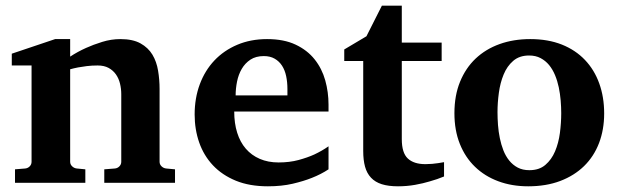

<svg xmlns="http://www.w3.org/2000/svg" viewBox="-20 -636 2153 668"><path d="M342.8 0V-46.9L379.9 -49.8Q389.2 -50.8 395.5 -57.4Q401.9 -64 401.9 -73.2V-308.1Q401.9 -327.1 397.5 -345.2Q393.1 -363.3 383.3 -377.2Q373.5 -391.1 357.9 -399.7Q342.3 -408.2 319.8 -408.2Q299.3 -408.2 281.7 -406Q264.2 -403.8 251.5 -401.4Q236.3 -398.4 224.1 -395V-73.2Q224.1 -64 231 -57.4Q237.8 -50.8 247.1 -49.8L276.9 -46.9V0H32.2V-46.9L67.9 -49.8Q77.1 -50.8 83.5 -57.4Q89.8 -64 89.8 -73.2V-408.2H21V-449.2L171.9 -500H224.1V-439Q250 -456.1 279.3 -469.2Q304.2 -480.5 335.4 -490.2Q366.7 -500 398.9 -500Q441.9 -500 468.8 -485.1Q495.6 -470.2 510.3 -445.8Q524.9 -421.4 530 -390.1Q535.2 -358.9 535.2 -326.2V-73.2Q535.2 -64 542 -57.4Q548.8 -50.8 558.1 -49.8L588.9 -46.9V0Z M980 -326.2Q980 -350.1 975.6 -371.1Q971.2 -392.1 961.2 -407.5Q951.2 -422.9 935.5 -431.9Q919.9 -440.9 897.9 -440.9Q870.1 -440.9 851.3 -428.5Q832.5 -416 821 -396.2Q809.6 -376.5 804.7 -352.1Q799.8 -327.6 799.8 -304.2H980ZM1123 -46.9Q1097.2 -29.8 1064.9 -17.1Q1037.1 -5.9 998.5 3.2Q960 12.2 912.1 12.2Q848.1 12.2 800.5 -7.3Q752.9 -26.9 720.9 -60.8Q689 -94.7 673.1 -140.1Q657.2 -185.5 657.2 -237.8Q657.2 -294.4 675 -342.5Q692.9 -390.6 725.8 -425.5Q758.8 -460.4 805.4 -480.2Q852.1 -500 909.2 -500Q967.8 -500 1008.5 -480.7Q1049.3 -461.4 1074.7 -429.4Q1100.1 -397.5 1111.6 -356.4Q1123 -315.4 1123 -272V-248H794.9Q794.9 -207 805.2 -174.3Q815.4 -141.6 835.2 -118.7Q855 -95.7 883.8 -83.3Q912.6 -70.8 949.2 -70.8Q987.3 -70.8 1018.8 -79.3Q1050.3 -87.9 1073.7 -98.6Q1100.6 -111.3 1123 -127Z M1524.9 -22Q1501.5 -12.2 1475.1 -4.9Q1452.6 2 1424.1 7.1Q1395.5 12.2 1364.7 12.2Q1331.5 12.2 1308.3 4.9Q1285.2 -2.4 1270.8 -17.8Q1256.3 -33.2 1250 -56.2Q1243.7 -79.1 1243.7 -110.8V-423.8H1177.7V-463.9L1254.9 -509.8L1308.6 -616.2H1377.9V-487.8H1516.6V-423.8H1377.9V-151.9Q1377.9 -104 1398.9 -84.5Q1419.9 -64.9 1460 -64.9Q1471.7 -64.9 1483.4 -65.9Q1495.1 -66.9 1504.4 -68.4Q1515.1 -69.8 1524.9 -71.8Z M1932.6 -242.2Q1932.6 -263.2 1930.7 -286.4Q1928.7 -309.6 1924.1 -332Q1919.4 -354.5 1911.1 -374.5Q1902.8 -394.5 1890.4 -409.7Q1877.9 -424.8 1860.8 -433.8Q1843.8 -442.9 1820.8 -442.9Q1787.1 -442.9 1765.6 -424.3Q1744.1 -405.8 1732.2 -376.7Q1720.2 -347.7 1715.6 -313Q1710.9 -278.3 1710.9 -246.1Q1710.9 -224.6 1712.6 -201.2Q1714.4 -177.7 1719 -155.3Q1723.6 -132.8 1731.4 -112.8Q1739.3 -92.8 1751.7 -77.4Q1764.2 -62 1781.2 -53Q1798.3 -43.9 1821.8 -43.9Q1856 -43.9 1877.4 -62.3Q1898.9 -80.6 1911.1 -109.4Q1923.3 -138.2 1928 -173.3Q1932.6 -208.5 1932.6 -242.2ZM2082 -241.2Q2082 -185.1 2064.2 -138.4Q2046.4 -91.8 2012.2 -58.3Q1978 -24.9 1929 -6.3Q1879.9 12.2 1817.9 12.2Q1760.7 12.2 1713.6 -5.4Q1666.5 -22.9 1632.6 -55.7Q1598.6 -88.4 1579.8 -135.5Q1561 -182.6 1561 -242.2Q1561 -303.7 1580.6 -351.6Q1600.1 -399.4 1635 -432.4Q1669.9 -465.3 1718.3 -482.7Q1766.6 -500 1824.7 -500Q1886.7 -500 1934.6 -481Q1982.4 -461.9 2015.1 -427.5Q2047.9 -393.1 2064.9 -345.7Q2082 -298.3 2082 -241.2Z"/></svg>

Font: Charis SIL
Style: Bold
Weight: 700
Foundry: SIL International
Version: Version 4.112